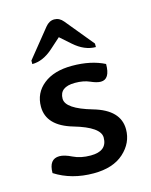

<svg xmlns="http://www.w3.org/2000/svg" viewBox="-99 -683 593 755"><g transform="rotate(-15 198.0 -305.5)"><path d="M189 6.8Q99.1 6.8 32.2 -36.1Q32.2 -93.3 75.2 -93.3Q95.2 -93.3 125 -78.6Q154.8 -64 195.8 -64Q262.7 -64 262.7 -119.1Q262.7 -161.6 159.2 -191.7Q55.7 -221.7 55.7 -299.8Q55.7 -355.5 98.4 -389.6Q141.1 -423.8 214.8 -423.8Q292 -423.8 346.7 -396Q346.7 -334 309.1 -334Q293 -334 268.3 -345Q243.7 -356 209 -356Q146 -356 146 -308.1Q146 -267.1 251 -236.8Q356 -206.5 356 -127.9Q356 -72.8 312 -33Q268.1 6.8 189 6.8ZM325.2 -470.7Q279.3 -470.7 236.8 -508.3L194.3 -545.9L152.3 -508.3Q110.4 -470.7 66.4 -470.7V-484.9L158.7 -599.1Q174.3 -618.2 194.8 -618.2Q215.8 -618.2 231 -599.6L325.2 -484.9Z"/></g></svg>

Font: Bainsley
Style: Regular
Weight: 400
Designer: Paul James MIller
Foundry: High-Logic / Made with FontCreator
Version: Version 1.411;March 28, 2021;FontCreator 13.0.0.2683 64-bit